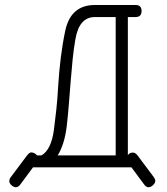

<svg xmlns="http://www.w3.org/2000/svg" viewBox="-20 -685 684 786"><path d="M453.6 -48.8H216.3C235.2 -79.8 247.6 -120.1 253.4 -169.9C256.7 -198.9 259.5 -228.8 262 -259.8L269.3 -351.8C271.7 -382.2 274.4 -412.1 277.3 -441.4C280.3 -470.7 284 -498.2 288.6 -523.9C298.7 -584.8 325.4 -615.2 368.7 -615.2H453.6ZM503.4 -615.2H534.7C551.3 -615.2 559.6 -623.5 559.6 -640.1C559.6 -656.4 551.3 -664.6 534.7 -664.6H368.7C302.6 -664.6 262 -629.4 247.1 -559.1C239.6 -523.6 233.5 -486.7 228.8 -448.5C224 -410.2 220.4 -370 217.8 -327.6C216.1 -296.4 213.8 -266.4 210.7 -237.5C207.6 -208.7 204.3 -180.7 200.7 -153.3C193.5 -99.3 176.6 -64.5 149.9 -48.8H131.3C129.1 -52.4 125.7 -55.3 121.1 -57.6C116.5 -59.9 112.6 -61 109.4 -61C105.8 -61.4 102.6 -60.4 99.9 -58.1C97.1 -55.8 94.2 -52.9 91.3 -49.3L84.5 -40.5C83.5 -39.6 82.7 -38.4 82 -37.1L23.9 40.5C21.6 43.1 20.1 45.8 19.3 48.6C18.5 51.4 18.1 54 18.1 56.6C18.1 59.6 18.9 62.5 20.5 65.4C22.1 68.4 24.3 71 27.1 73.5C29.9 75.9 32.8 77.9 35.9 79.3C39 80.8 42 81.5 44.9 81.5C51.8 81.5 57.9 77.6 63.5 69.8L115.2 0H518.1L569.8 69.8C575 77.6 581.2 81.5 588.4 81.5C591.3 81.5 594.4 80.7 597.7 79.1C600.9 77.5 603.8 75.4 606.4 73C609 70.6 611.2 67.9 613 64.9C614.8 62 615.7 59.1 615.7 56.2C615.7 51.3 613.8 46.1 609.9 40.5L551.8 -37.1C551.1 -37.8 550.7 -38.2 550.5 -38.6C550.4 -38.9 550.1 -39.2 549.8 -39.6C549.5 -39.9 549.3 -40.2 549.3 -40.5L542.5 -49.3C536.9 -56.8 530.6 -60.5 523.4 -60.5C521.2 -60.2 518.6 -59.8 515.9 -59.3C513.1 -58.8 510.4 -57.3 507.8 -54.7L503.4 -50.3Z"/></svg>

Font: Nathan
Style: Regular
Weight: 400
Designer: Peter Wiegel
Foundry: Peter Wiegel
Version: Version 1.001 2009